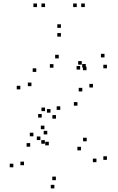

<svg xmlns="http://www.w3.org/2000/svg" viewBox="-20 -828 660 1072"><path d="M499 -339.5V-359.5H479V-339.5ZM463 -436V-456H443V-436ZM459 -450.5V-470.5H439V-450.5ZM308 -502V-522H288V-502ZM93.5 -329V-349H73.5V-329ZM292.5 -165.5V-185.5H272.5V-165.5ZM427.5 -439.5V-459.5H407.5V-439.5ZM577 -446.5V-466.5H557V-446.5ZM563.5 -507.5V-527.5H543.5V-507.5ZM436.5 -467V-487H416.5V-467ZM213 -171.5V-191.5H193V-171.5ZM166.5 -67V-87H146.5V-67ZM252.5 -16.5V-36.5H232.5V-16.5ZM432 11.5V-8.5H412V11.5ZM518.5 77.5V57.5H498.5V77.5ZM292 178V158H272V178ZM114 94.5V74.5H94V94.5ZM230.5 -25.5V-45.5H210.5V-25.5ZM205.5 -46V-66H185.5V-46ZM148.5 -9V-29H128.5V-9ZM54.5 106V86H34.5V106ZM283.5 224V204H263.5V224ZM577 64.5V44.5H557V64.5ZM464 -39V-59H444V-39ZM244 -77.5V-97.5H224V-77.5ZM228 -106.5V-126.5H208V-106.5ZM262 -199V-219H242V-199ZM231.5 -207.5V-227.5H211.5V-207.5ZM412.5 -238V-258H392.5V-238ZM316.5 -214.5V-234.5H296.5V-214.5ZM155.5 -347V-367H135.5V-347ZM182.5 -426.5V-446.5H162.5V-426.5ZM278.5 -450V-470H258.5V-450ZM439.5 -317.5V-337.5H419.5V-317.5ZM320 -623.5V-643.5H300V-623.5ZM453.5 -788.5V-808.5H433.5V-788.5ZM408.5 -788.5V-808.5H388.5V-788.5ZM320 -672.5V-692.5H300V-672.5ZM231.5 -788.5V-808.5H211.5V-788.5ZM186.5 -788.5V-808.5H166.5V-788.5Z"/></svg>

Font: Monaspace Argon Dots Var
Style: Regular
Weight: 400
Designer: Riley Cran and the Lettermatic Team
Version: Version 1.100 (Monaspace Argon Dots)